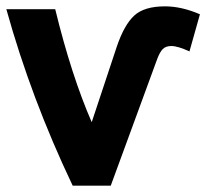

<svg xmlns="http://www.w3.org/2000/svg" viewBox="-28 -568 650 605"><path d="M261 -183 340 -421Q363 -489 394.5 -518.5Q426 -548 492 -548Q544 -548 602 -523L569 -406Q532 -423 512 -423Q494 -423 484.5 -413Q475 -403 467 -381L321 17H201Q70 -258 -8 -539H146Q197 -330 261 -183Z"/></svg>

Font: Repo
Style: Bold
Weight: 700
Designer: Stefan Peev
Foundry: Context Ltd
Version: Version 001.000